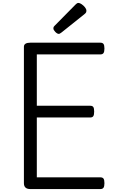

<svg xmlns="http://www.w3.org/2000/svg" viewBox="-20 -1289 776 1309"><path d="M187 0Q165 0 154 -10Q143 -20 143 -40V-970Q143 -984 154 -991Q165 -998 187 -998H664Q679 -998 685.5 -989.5Q692 -981 692 -958Q692 -936 685.5 -927Q679 -918 664 -918H231V-568H595Q610 -568 616 -559.5Q622 -551 622 -528Q622 -506 616 -497Q610 -488 595 -488H231V-80H664Q679 -80 685.5 -71.5Q692 -63 692 -40Q692 -18 685.5 -9Q679 0 664 0ZM381 -1058Q370 -1058 357 -1071.5Q344 -1085 344 -1095Q344 -1099 345 -1103Q346 -1107 352 -1113L495 -1258Q500 -1263 504.5 -1266Q509 -1269 515 -1269Q524 -1269 537 -1260Q550 -1251 559.5 -1239Q569 -1227 569 -1216Q569 -1209 566.5 -1204Q564 -1199 554 -1191L400 -1068Q394 -1064 389.5 -1061Q385 -1058 381 -1058Z"/></svg>

Font: Playwrite ES
Style: Regular
Weight: 400
Designer: Veronika Burian, José Scaglione
Foundry: TypeTogether
Version: Version 1.002